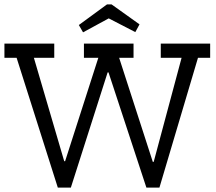

<svg xmlns="http://www.w3.org/2000/svg" viewBox="-20 -847 974 867"><path d="M874 -586 700 0H641L470 -520H466L300 0H241L55 -586H0V-650H225V-586H133L270 -119H274L424 -586H359V-650H583V-586H518L670 -116H674L800 -586H706V-650H929V-586ZM591 -702 471 -764 355 -701 336 -734 463 -827H484L610 -737Z"/></svg>

Font: Zilla Slab Regular
Style: Regular
Weight: 400
Designer: Typotheque.com
Foundry: Typotheque type foundry
Version: Version 1.0; 2017